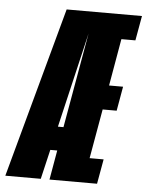

<svg xmlns="http://www.w3.org/2000/svg" viewBox="-94 -716 582 758"><g transform="rotate(5 197.0 -337.5)"><path d="M-44.5 0 139.5 -675H438L420.5 -577H365L332.5 -390.5H388L371 -294H315.5L281 -98H336.5L319 0H130.5L151 -117H123.5L96 0ZM145.5 -211H167.5L234 -588Z"/></g></svg>

Font: Anybody UltraCondensed Regular
Style: Bold Italic
Weight: 700
Width: 1
Italic angle: -10°
Designer: Tyler Finck
Foundry: Etcetera Type Company
Version: Version 1.010; ttfautohint (v1.8.3) -l 8 -r 50 -G 200 -x 14 